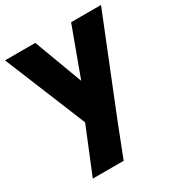

<svg xmlns="http://www.w3.org/2000/svg" viewBox="-198 -625 979 1050"><g transform="rotate(-30 292.0 -100.0)"><path d="M406.2 -500H595L355 97.5L276.2 300H81.2L198.8 12.5L-11.2 -500H180L293.8 -195Z"/></g></svg>

Font: Now Black
Style: Regular
Weight: 900
Designer: Alfredo Marco Pradil
Foundry: Alfredo Marco Pradil
Version: Version 1.002;PS 001.002;hotconv 1.0.88;makeotf.lib2.5.64775